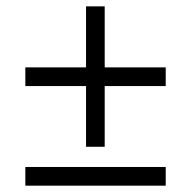

<svg xmlns="http://www.w3.org/2000/svg" viewBox="-20 -587 604 607"><path d="M60.1 -314.9V-374H252V-566.9H311V-374H503.9V-314.9H311V-123H252V-314.9ZM60.1 0V-59.1H503.9V0Z"/></svg>

Font: LT Superior
Style: Regular
Weight: 400
Designer: Daniel Lyons
Foundry: LyonsType
Version: Version 1.000